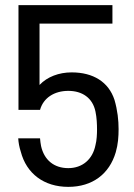

<svg xmlns="http://www.w3.org/2000/svg" viewBox="-20 -720 523 748"><path d="M246 8C340 8 406 -42 431 -127C440 -158 442 -188 442 -217C442 -251 438 -290 426 -331C403 -401 343 -438 259 -438C210 -438 164 -421 134 -389V-628H418V-700H52V-292H136C149 -339 192 -366 246 -366C300 -366 341 -339 352 -285C357 -261 358 -236 358 -215C358 -199 357 -173 352 -155C341 -99 301 -65 246 -65C190 -65 152 -97 140 -151C138 -161 137 -170 136 -181H51C52 -165 55 -147 61 -129C83 -44 151 8 246 8Z"/></svg>

Font: Vanilla Cream Book
Style: Regular
Weight: 400
Designer: Jeremy Tribby, Jinavaṁso
Foundry: Tribby Type
Version: Version 1.422;Glyphs 3.1.2 (3151)